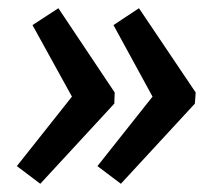

<svg xmlns="http://www.w3.org/2000/svg" viewBox="-20 -481 540 467"><path d="M78 -34 21 -77 155 -246 59 -420 122 -461 259 -256 258 -229ZM274 -34 217 -77 351 -246 256 -420 318 -461 456 -256 454 -229Z"/></svg>

Font: Exo 2 SemiBold
Style: Italic
Weight: 600
Italic angle: -8°
Designer: Natanael Gama
Foundry: Natanael Gama
Version: Version 2.010